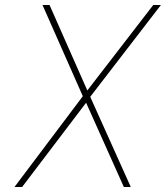

<svg xmlns="http://www.w3.org/2000/svg" viewBox="-20 -752 667 772"><path d="M505.9 0H478L326.2 -338.9L68.8 0H38.1L313 -365.2L150.9 -731.9H179.2L331.1 -388.2L596.2 -731.9H627L342.8 -362.8Z"/></svg>

Font: Squarion Thin
Style: Italic
Weight: 100
Designer: Natanael Gama
Version: Version 1.00;September 12, 2019;FontCreator 11.5.0.2425 64-b